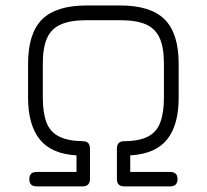

<svg xmlns="http://www.w3.org/2000/svg" viewBox="-20 -664 736 684"><path d="M274 0C274 0 110.5 0 110.5 0C93 0 84.5 -8.5 84.5 -26C84.5 -26 84.5 -26 84.5 -26C84.5 -43 93 -51.5 110.5 -51.5C110.5 -51.5 110.5 -51.5 110.5 -51.5C110.5 -51.5 252.5 -51.5 252.5 -51.5C252.5 -51.5 252.5 -110.5 252.5 -110.5C192.5 -114 149 -133 121.5 -167.5C94 -202 80 -251.5 80 -316C80 -316 80 -316 80 -316C80 -316 80 -436.5 80 -436.5C80 -509 96.5 -561.5 130 -595C163.5 -628 216 -644.5 288.5 -644.5C288.5 -644.5 288.5 -644.5 288.5 -644.5C288.5 -644.5 408.5 -644.5 408.5 -644.5C480.5 -644.5 533 -628 566.5 -595C600 -561.5 616.5 -509 616.5 -436.5C616.5 -436.5 616.5 -436.5 616.5 -436.5C616.5 -436.5 616.5 -316 616.5 -316C616.5 -251.5 603 -202 575.5 -167.5C548 -133 504.5 -114 444 -110.5C444 -110.5 444 -110.5 444 -110.5C444 -110.5 444 -51.5 444 -51.5C444 -51.5 586 -51.5 586 -51.5C603.5 -51.5 612.5 -43 612.5 -26C612.5 -26 612.5 -26 612.5 -26C612.5 -8.5 603.5 0 586 0C586 0 586 0 586 0C586 0 422.5 0 422.5 0C405 0 396.5 -9 396.5 -26.5C396.5 -26.5 396.5 -26.5 396.5 -26.5C396.5 -26.5 396.5 -134.5 396.5 -134.5C396.5 -143 398.5 -149.5 402.5 -154C406.5 -158.5 412.5 -160.5 420.5 -161C420.5 -161 420.5 -161 420.5 -161C457 -161 486 -166.5 507 -177.5C527.5 -188 542.5 -205 551 -228C559.5 -250.5 564 -280 564 -316C564 -316 564 -316 564 -316C564 -316 564 -436.5 564 -436.5C564 -475 559 -505.5 549 -528C539 -550.5 522.5 -567 500 -577C477.5 -587 447 -592 408.5 -592C408.5 -592 408.5 -592 408.5 -592C408.5 -592 288.5 -592 288.5 -592C250 -592 219.5 -587 197 -577C174 -567 157.5 -550.5 147.5 -528C137.5 -505.5 132.5 -475 132.5 -436.5C132.5 -436.5 132.5 -436.5 132.5 -436.5C132.5 -436.5 132.5 -316 132.5 -316C132.5 -280 137 -250.5 145.5 -228C154 -205.5 169 -188.5 190 -178C211 -167 240 -161.5 276.5 -161C276.5 -161 276.5 -161 276.5 -161C284.5 -160.5 290.5 -158.5 294.5 -154C298.5 -149.5 300.5 -143 300.5 -134.5C300.5 -134.5 300.5 -134.5 300.5 -134.5C300.5 -134.5 300.5 -26.5 300.5 -26.5C300.5 -9 291.5 0 274 0C274 0 274 0 274 0Z"/></svg>

Font: Jura-Fortis-Regular
Style: Regular
Weight: 500
Designer: Daniel Johnson, Alexei Vanyashin, Mirko Velimirovic
Foundry: Daniel Johnson
Version: ""